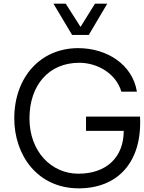

<svg xmlns="http://www.w3.org/2000/svg" viewBox="-20 -1020 786 1049"><path d="M374 -829H465L566 -1000H499L420 -873L339 -1000H272ZM413 -677C514 -677 615 -617 643 -519H728C704 -668 564 -757 407 -757C201 -757 58 -598 58 -373C58 -171 186 9 410 9C624 9 758 -135 745 -383H450V-305H656C656 -162 563 -71 408 -71C261 -71 141 -192 141 -373C141 -554 246 -677 413 -677Z"/></svg>

Font: Oakes
Style: Regular
Weight: 400
Designer: Samuel Oakes
Foundry: Samuel Oakes
Version: Version 1.003;PS 001.003;hotconv 1.0.88;makeotf.lib2.5.64775